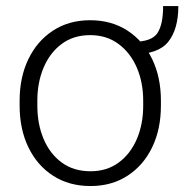

<svg xmlns="http://www.w3.org/2000/svg" viewBox="-20 -605 610 635"><path d="M279.3 10.3Q208.5 10.3 155.8 -23.7Q103 -57.6 74 -117.7Q44.9 -177.7 44.9 -255.9V-272Q44.9 -349.6 74 -409.7Q103 -469.7 155.5 -503.9Q208 -538.1 278.3 -538.1Q348.6 -538.1 401.4 -503.9Q454.1 -469.7 483.2 -409.7Q512.2 -349.6 512.2 -272V-255.9Q512.2 -177.7 483.2 -117.7Q454.1 -57.6 401.6 -23.7Q349.1 10.3 279.3 10.3ZM279.3 -38.6Q333.5 -38.6 372.6 -67.4Q411.6 -96.2 432.6 -145.3Q453.6 -194.3 453.6 -255.9V-272Q453.6 -332.5 432.4 -381.6Q411.1 -430.7 371.8 -459.7Q332.5 -488.8 278.3 -488.8Q223.1 -488.8 184.1 -459.7Q145 -430.7 124.3 -381.6Q103.5 -332.5 103.5 -272V-255.9Q103.5 -194.3 124.3 -145.3Q145 -96.2 184.3 -67.4Q223.6 -38.6 279.3 -38.6ZM420.9 -425.8V-466.8Q481.4 -466.8 500.5 -495.4Q519.5 -523.9 519.5 -585H569.8Q569.8 -508.8 536.6 -467Q503.4 -425.3 420.9 -425.8Z"/></svg>

Font: Roboto Slab Light
Style: Regular
Weight: 300
Designer: Google
Version: Version 2.000; ttfautohint (v1.8.1.43-b0c9)